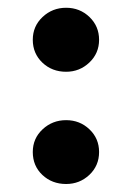

<svg xmlns="http://www.w3.org/2000/svg" viewBox="-20 -472 338 492"><path d="M64 -370.1Q64 -404.8 89.1 -428.5Q114.3 -452.1 149.4 -452.1Q184.6 -452.1 209.2 -428.5Q233.9 -404.8 233.9 -370.1Q233.9 -335.4 209 -311.8Q184.1 -288.1 149.4 -288.1Q113.3 -288.1 88.6 -311.5Q64 -335 64 -370.1ZM64 -82.5Q64 -117.2 89.1 -140.6Q114.3 -164.1 149.4 -164.1Q184.6 -164.1 209.2 -140.6Q233.9 -117.2 233.9 -82.5Q233.9 -47.4 209 -23.9Q184.1 -0.5 149.4 -0.5Q113.3 -0.5 88.6 -23.7Q64 -46.9 64 -82.5Z"/></svg>

Font: Vazirmatn RD UI FD
Style: Bold
Weight: 700
Designer: Saber Rastikerdar
Foundry: Saber Rastikerdar
Version: Version 33.003